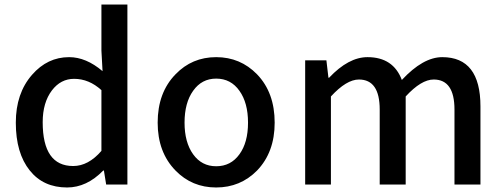

<svg xmlns="http://www.w3.org/2000/svg" viewBox="-20 -817 2226 850"><path d="M112 -62Q50 -139 50 -274Q50 -404 122 -486Q190 -564 286 -564Q361 -564 434 -502L429 -593V-797H544V0H450L440 -62H437Q364 13 277 13Q172 13 112 -62ZM429 -149V-418Q374 -468 308 -468Q249 -468 210 -417Q169 -363 169 -276Q169 -82 304 -82Q371 -82 429 -149Z M757 -62Q678 -143 678 -274Q678 -407 757 -488Q830 -564 937 -564Q1044 -564 1118 -488Q1196 -407 1196 -274Q1196 -143 1118 -62Q1044 13 937 13Q830 13 757 -62ZM1040 -134Q1078 -186 1078 -274Q1078 -362 1040 -415Q1002 -469 937 -469Q873 -469 835 -415Q797 -362 797 -274Q797 -187 835 -134Q873 -81 937 -81Q1002 -81 1040 -134Z M1331 -550H1425L1434 -473H1437Q1523 -564 1607 -564Q1721 -564 1759 -463Q1853 -564 1938 -564Q2107 -564 2107 -346V0H1992V-332Q1992 -465 1900 -465Q1845 -465 1776 -390V0H1661V-332Q1661 -465 1569 -465Q1514 -465 1445 -390V0H1331Z"/></svg>

Font: Noto Sans S Chinese Medium
Style: Regular
Weight: 500
Designer: Ryoko NISHIZUKA  (kana & ideographs); Paul D. Hunt (Latin, Greek & Cyrillic); Wenlong ZHANG  (bopomofo); Sandoll Communi
Foundry: Adobe Systems Incorporated
Version: Version 1.000;PS 1;hotconv 1.0.78;makeotf.lib2.5.61930